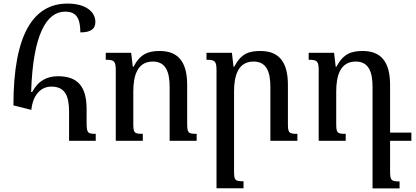

<svg xmlns="http://www.w3.org/2000/svg" viewBox="-20 -787 2323 1073"><path d="M155 -173C161 -238 196 -303 267 -303C341 -303 366 -255 366 -163V0H515V-39C468 -39 464 -45 464 -106V-177C464 -303 415 -361 304 -361C244 -361 194 -337 160 -273H154C164 -597 241 -722 344 -722C402 -722 429 -691 429 -606C484 -606 513 -623 513 -664C513 -722 458 -767 358 -767C167 -767 55 -597 55 -198Z M1079 -39C1030 -39 1026 -45 1026 -100V-313C1026 -443 974 -502 873 -502C809 -502 765 -487 726 -414H722L713 -492H571V-453C618 -453 627 -446 627 -394V0H778V-39C729 -39 725 -45 725 -98V-276C725 -361 746 -443 834 -443C905 -443 928 -388 928 -301V0H1079Z M1642 -39C1593 -39 1589 -45 1589 -100V-313C1589 -443 1537 -502 1436 -502C1372 -502 1328 -489 1289 -414H1285L1276 -492H1134V-453C1181 -453 1190 -446 1190 -394V265H1341V226C1292 226 1288 220 1288 167V-276C1288 -361 1309 -443 1397 -443C1468 -443 1491 -388 1491 -301V0H1642Z M2213 227C2164 227 2160 220 2160 166V0H2279V-46H2160V-313C2160 -443 2108 -502 2007 -502C1943 -502 1899 -487 1860 -414H1856L1847 -492H1705V-453C1752 -453 1761 -446 1761 -394V0H1912V-39C1863 -39 1859 -45 1859 -98V-276C1859 -361 1880 -443 1968 -443C2039 -443 2062 -388 2062 -301V266H2213Z"/></svg>

Font: Noto Serif Armenian
Style: Regular
Weight: 400
Designer: Monotype Design Team
Foundry: Monotype Imaging Inc.
Version: Version 1.901